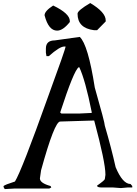

<svg xmlns="http://www.w3.org/2000/svg" viewBox="-20 -1246 917 1285"><path d="M513.7 -999Q569.3 -948.2 614.3 -660.2Q681.6 -424.8 681.6 -404.3Q725.6 -253.9 753.9 -127Q800.8 -14.6 853.5 -14.6L865.2 -1V8.8H833L789.1 12.7L737.3 8.8H662.1Q632.8 8.8 629.9 -1V-3.9Q681.6 -40 681.6 -47.9L685.5 -75.2V-79.1Q685.5 -159.2 610.4 -439.5L382.8 -432.6Q344.7 -432.6 254.9 -106.4L247.1 -51.8Q247.1 -20.5 318.4 -1L323.2 8.8L310.5 15.6H80.1L11.7 19.5L3.9 5.9V-1Q12.7 -9.8 80.1 -31.2Q124 -100.6 302.7 -601.6Q418.9 -918.9 418.9 -934.6H410.2Q378.9 -934.6 306.6 -870.1H291L287.1 -893.6V-920.9Q287.1 -975.6 346.7 -975.6ZM382.8 -493.2 390.6 -486.3H513.7L593.8 -490.2V-496.1Q550.8 -710.9 510.7 -795.9H506.8Q474.6 -775.4 382.8 -493.2ZM584 -1225.6Q687.5 -1164.1 687.5 -1109.4V-1102.5L629.9 -1043.9H609.4Q499 -1057.6 499 -1154.3Q499 -1175.8 584 -1225.6ZM335.9 -1209Q447.3 -1155.3 447.3 -1105.5V-1098.6Q401.4 -1041 362.3 -1041Q304.7 -1041 278.3 -1143.6Q278.3 -1171.9 335.9 -1209Z"/></svg>

Font: EG Dragon Caps 
Style: Regular
Weight: 400
Designer: Bill Roach / W.K. Roach
Version: Version 1.00 April 18, 2012, initial release